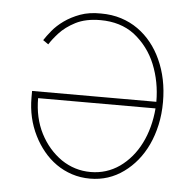

<svg xmlns="http://www.w3.org/2000/svg" viewBox="-45 -603 667 656"><g transform="rotate(5 288.5 -274.5)"><path d="M63.9 0ZM286.9 8.5Q253.9 8.5 224.6 -1.1Q195.3 -10.7 170.8 -27.9Q146.3 -45.1 126.8 -68.9Q107.2 -92.7 93.4 -120.7Q63.9 -179.7 63.9 -250V-272.7H490.1Q490.1 -340.9 465.9 -400.6Q442.1 -459.2 392 -498.6Q344.5 -534.1 275.6 -534.1Q225.5 -534.1 190.7 -516.3Q157 -498.9 135.7 -475.5Q125.4 -464.1 117.7 -454.2Q110.1 -444.2 105.1 -436.1L86.6 -448.9Q95.9 -463.4 111.5 -482.4Q127.1 -501.4 150.4 -518.1Q173.7 -534.8 204.5 -546.2Q235.4 -557.5 275.6 -556.8Q313.2 -556.8 345 -546.7Q376.8 -536.6 402.9 -518.1Q429 -499.6 449.2 -474.3Q469.5 -448.9 483.3 -418.3Q512.8 -354 512.8 -274.1Q512.8 -231.9 504.6 -195Q496.4 -158 481.9 -127Q467.3 -95.9 447.1 -71.2Q426.8 -46.5 402.3 -28.8Q351.2 8.5 286.9 8.5ZM286.9 -14.2Q341.6 -14.2 386 -45.1Q408 -60.7 426 -82Q443.9 -103.3 457 -129.4Q470.2 -155.5 478.3 -185.9Q486.5 -216.3 489.3 -250H86.6Q86.6 -182.5 113.6 -129.6Q140.6 -77.1 186.4 -45.1Q232.2 -14.2 286.9 -14.2Z"/></g></svg>

Font: Linik Sans Thin
Style: Regular
Weight: 100
Designer: Fonts by Rasmus Andersson / Changes by Cristiano Sobral with parts from Marc Monis
Foundry: rsms
Version: Version 3.020; ttfautohint (v1.6)